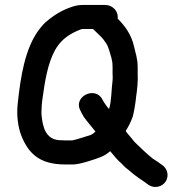

<svg xmlns="http://www.w3.org/2000/svg" viewBox="-20 -668 745 774"><path d="M419.6 -228.4C412.7 -236.8 405.2 -245.6 399.5 -255.2C398.8 -256.4 393.5 -265.7 393.5 -265.7C365.1 -323.9 273.1 -278.3 304.3 -222.2L309.5 -211.3C315.4 -199.9 321.4 -190.7 328.2 -182.8C339.6 -169.4 351.6 -154.4 364.8 -137.8C359.5 -132.4 354.6 -128.3 346.8 -124.4C339.4 -121.8 282.8 -103.5 271.2 -102H242.5C233.7 -102 225.1 -102.3 217.1 -103C166 -107.9 151.1 -152 147 -210.7C147.1 -228.2 148.5 -252.8 150.9 -267.4C160.5 -339.3 172.6 -413.1 201.4 -465C221.7 -501.6 249.1 -524.6 289.1 -542.7C295.5 -545.6 308 -551 312.4 -551H355L384 -523.2C392.9 -514.7 399.9 -505.6 407.9 -493.5C418.4 -477.5 421.6 -458.5 428.9 -435.6L432.9 -416.4C433.4 -410.8 433.8 -404 433.8 -398.5V-370.2C434.5 -361.9 434.6 -353.4 433.9 -344.3C428.9 -308.7 430.1 -261.3 419.6 -228.4ZM618.8 -13.6C608.7 -20.4 601.9 -24.8 595.9 -28.6C571.5 -48.2 548.3 -70.3 525.4 -92.8C520.9 -97.2 516.6 -102.2 512.6 -108L493.9 -130C491.5 -133.2 488.7 -137.2 486.6 -139.9C497.9 -157.7 507.1 -175.1 514.8 -197.1C519.7 -211.3 527.1 -258 528.7 -277.7C532.9 -306 536.9 -341 535 -372.7V-398.5C535 -430.5 525.8 -456.9 520.2 -481.1C509.8 -527.9 484 -563.7 454.2 -593C454.4 -594.6 454.7 -597.5 454.7 -599.5C454.7 -626.1 431.9 -648 404.1 -648H312.4C299.6 -648 286.6 -645.8 273.4 -641.6C229.7 -627.7 196.7 -606.5 164.6 -579.1C153.1 -569 143.7 -556.9 135.5 -546C81.1 -471.8 62.9 -360.2 51.1 -247.3C46.6 -202.5 52.3 -159.6 64.5 -124.9C93.1 -51.2 137.3 -5 242.5 -5H276.1L276.3 -5C291.4 -5.7 311.6 -10.2 337.8 -18.4C377.3 -31 398.9 -36.5 424.3 -58.5C437.9 -42.4 451.8 -24.2 469.6 -9.1L484.2 5.9C490.5 11.3 497.6 17 504.4 22.3L521.1 36.3C538.8 49.9 544.4 53 564.2 66.6L579.3 77.7C603.6 93.3 633.6 84.7 647.2 64.7C663.7 40.4 653.6 10.1 633.8 -2.7Z"/></svg>

Font: HoneyBee
Style: Blk
Weight: 700
Foundry: Cannot Into Space Fonts
Version: Version 0.89